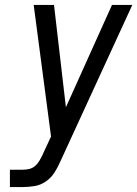

<svg xmlns="http://www.w3.org/2000/svg" viewBox="-20 -755 554 775"><path d="M73 0H20V-70H73Q85 -70 98 -73Q111 -76 121.5 -85Q132 -94 139 -106Q146 -118 152 -130V-131Q160 -149 169 -167.5Q178 -186 186 -204L116 -735H198L246 -322L432 -735H514L223 -102Q213 -79 199.5 -58Q186 -37 165 -22.5Q144 -8 120 -4Q96 0 73 0Z"/></svg>

Font: Iosevka Custom
Style: Italic
Weight: 400
Italic angle: -9°
Monospace: yes
Designer: Belleve Invis
Foundry: Belleve Invis
Version: Version 30.3.3; ttfautohint (v1.8.3)